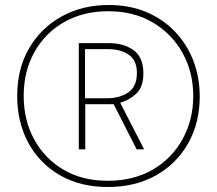

<svg xmlns="http://www.w3.org/2000/svg" viewBox="-20 -742 870 770"><path d="M412 8Q302 8 220 -39.5Q138 -87 93.5 -169.5Q49 -252 49 -357Q49 -467 97 -549Q145 -631 228 -676.5Q311 -722 416 -722Q499 -722 566 -694Q633 -666 681 -616Q729 -566 755 -499.5Q781 -433 781 -355Q781 -250 735 -168Q689 -86 606 -39Q523 8 412 8ZM412 -17Q516 -17 593 -62Q670 -107 712.5 -184.5Q755 -262 755 -357Q755 -452 712.5 -529Q670 -606 593.5 -651.5Q517 -697 414 -697Q314 -697 237.5 -653.5Q161 -610 118 -533Q75 -456 75 -357Q75 -261 116.5 -184Q158 -107 233.5 -62Q309 -17 412 -17ZM296 -143V-569H415Q477 -569 516 -540.5Q555 -512 555 -448Q555 -394 527.5 -367.5Q500 -341 462 -330L558 -143H528L436 -324H322V-143ZM410 -348Q460 -348 494.5 -371.5Q529 -395 529 -449Q529 -500 496.5 -522.5Q464 -545 412 -545H321V-348Z"/></svg>

Font: Noto Sans Lao Looped ExtraCondensed Thin
Style: Regular
Weight: 100
Width: 2
Designer: Mark Frömberg, Ben Mitchell
Foundry: The Fontpad Ltd
Version: Version 1.002; ttfautohint (v1.8.4.7-5d5b)